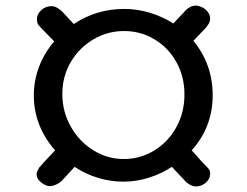

<svg xmlns="http://www.w3.org/2000/svg" viewBox="-20 -692 883 687"><path d="M641 -46 595 -95Q557 -70 512 -56Q467 -42 422 -42Q376 -42 331 -55.5Q286 -69 247 -95L202 -46Q191 -35 175.5 -29.5Q160 -24 150 -27Q134 -32 122.5 -43.5Q111 -55 111 -68Q111 -74 113.5 -79.5Q116 -85 120 -92Q124 -98 177 -154Q101 -242 101 -350Q101 -403 119.5 -452.5Q138 -502 174 -544L127 -592Q117 -602 114.5 -608.5Q112 -615 112 -623Q112 -641 127.5 -655.5Q143 -670 164 -670Q175 -670 186.5 -663Q198 -656 205 -648L244 -606Q325 -660 424 -660Q472 -660 517.5 -646Q563 -632 600 -608L638 -648Q658 -672 681 -672Q689 -672 701 -667Q716 -660 724 -648.5Q732 -637 732 -625Q732 -617 728.5 -610Q725 -603 716 -592L672 -546Q741 -462 741 -351Q741 -238 666 -154Q690 -128 698 -118Q720 -95 721 -94Q728 -87 730 -82.5Q732 -78 732 -70Q732 -52 716.5 -38.5Q701 -25 682 -25Q670 -25 658 -32Q646 -39 641 -46ZM640 -354Q640 -419 610.5 -471Q581 -523 531.5 -552Q482 -581 424 -581Q365 -581 314 -551Q263 -521 233 -469.5Q203 -418 203 -356Q203 -293 233 -239.5Q263 -186 313.5 -154.5Q364 -123 423 -123Q481 -123 531 -153Q581 -183 610.5 -236Q640 -289 640 -354Z"/></svg>

Font: Mali Medium
Style: Regular
Weight: 500
Version: Version 1.000; ttfautohint (v1.6)